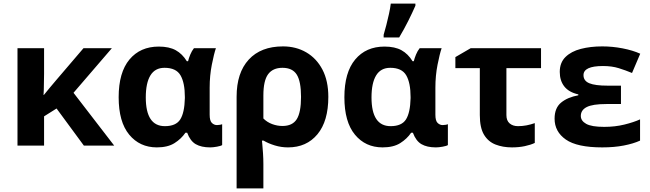

<svg xmlns="http://www.w3.org/2000/svg" viewBox="-20 -816 3645 1076"><path d="M607 -546 392 -296 620 0H450L297 -208L227 -164V0H78V-546H227V-403Q226 -373 226 -343Q226 -313 224 -284H226Q243 -305 260 -325.5Q277 -346 295 -367L448 -546Z M859 10Q763 10 704 -61.5Q645 -133 645 -271Q645 -410 705.5 -482.5Q766 -555 870 -555Q928 -555 965 -534.5Q1002 -514 1027 -473H1034Q1038 -490 1046.5 -510.5Q1055 -531 1067 -546H1190Q1179 -514 1167 -453Q1155 -392 1155 -325V-173Q1155 -139 1167.5 -127Q1180 -115 1196 -115Q1203 -115 1212 -116.5Q1221 -118 1225 -120V-3Q1218 2 1196 6Q1174 10 1158 10Q1108 10 1077 -8Q1046 -26 1029 -72H1019Q996 -38 958 -14Q920 10 859 10ZM904 -109Q966 -109 990 -146.5Q1014 -184 1016 -266V-272Q1016 -352 991.5 -394Q967 -436 902 -436Q849 -436 823 -393.5Q797 -351 797 -270Q797 -109 904 -109Z M1820 -273Q1820 -137 1759 -63.5Q1698 10 1594 10Q1556 10 1520 -1Q1484 -12 1457 -28H1448Q1448 -28 1450 -7.5Q1452 13 1454 43.5Q1456 74 1456 103V240H1306V-274Q1306 -408 1374 -482Q1442 -556 1566 -556Q1639 -556 1696.5 -522.5Q1754 -489 1787 -426Q1820 -363 1820 -273ZM1563 -436Q1509 -436 1482.5 -400Q1456 -364 1456 -281V-152Q1477 -131 1505.5 -120.5Q1534 -110 1563 -110Q1619 -110 1643 -148Q1667 -186 1667 -273Q1667 -360 1643 -398Q1619 -436 1563 -436Z M2124 10Q2028 10 1969 -61.5Q1910 -133 1910 -271Q1910 -410 1970.5 -482.5Q2031 -555 2135 -555Q2193 -555 2230 -534.5Q2267 -514 2292 -473H2299Q2303 -490 2311.5 -510.5Q2320 -531 2332 -546H2455Q2444 -514 2432 -453Q2420 -392 2420 -325V-173Q2420 -139 2432.5 -127Q2445 -115 2461 -115Q2468 -115 2477 -116.5Q2486 -118 2490 -120V-3Q2483 2 2461 6Q2439 10 2423 10Q2373 10 2342 -8Q2311 -26 2294 -72H2284Q2261 -38 2223 -14Q2185 10 2124 10ZM2169 -109Q2231 -109 2255 -146.5Q2279 -184 2281 -266V-272Q2281 -352 2256.5 -394Q2232 -436 2167 -436Q2114 -436 2088 -393.5Q2062 -351 2062 -270Q2062 -109 2169 -109ZM2130 -606V-621Q2137 -644 2145 -675.5Q2153 -707 2160 -738.5Q2167 -770 2170 -796H2308V-784Q2291 -745 2268 -699Q2245 -653 2217 -606Z M3012 -546V-434H2818V-171Q2818 -140 2836 -124.5Q2854 -109 2883 -109Q2908 -109 2931 -113.5Q2954 -118 2977 -126V-15Q2954 -4 2921 3Q2888 10 2849 10Q2798 10 2757 -6Q2716 -22 2692.5 -61Q2669 -100 2669 -171V-434H2532V-496L2618 -546Z M3460 -336V-233H3378Q3301 -233 3268 -216Q3235 -199 3235 -166Q3235 -139 3265 -122Q3295 -105 3366 -105Q3427 -105 3479.5 -118Q3532 -131 3567 -147V-28Q3530 -11 3476 -0.5Q3422 10 3355 10Q3214 10 3151 -34Q3088 -78 3088 -151Q3088 -211 3124.5 -241Q3161 -271 3221 -282V-287Q3168 -299 3142.5 -331.5Q3117 -364 3117 -413Q3117 -465 3149 -496.5Q3181 -528 3235 -542Q3289 -556 3355 -556Q3412 -556 3469 -545Q3526 -534 3568 -515L3522 -407Q3486 -422 3447.5 -434Q3409 -446 3359 -446Q3250 -446 3250 -395Q3250 -363 3282.5 -349.5Q3315 -336 3385 -336Z"/></svg>

Font: Noto Sans
Style: Bold
Weight: 700
Designer: Monotype Design Team
Foundry: Monotype Imaging Inc.
Version: Version 2.000;GOOG;noto-source:20170915:90ef993387c0; ttfaut